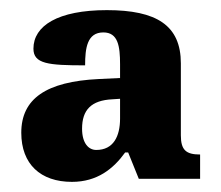

<svg xmlns="http://www.w3.org/2000/svg" viewBox="-20 -739 436 379"><path d="M122 -380C172 -380 204 -406 227 -438H233L254 -386H375V-434C347 -434 337 -443 337 -472V-614C337 -689 289 -719 191 -719C94 -719 46 -688 46 -643C46 -613 75 -610 148 -610C148 -644 152 -675 184 -675C213 -675 217 -648 217 -612V-585L175 -583C71 -578 22 -544 22 -477C22 -415 60 -380 122 -380ZM170 -443C155 -443 142 -456 142 -485C142 -522 160 -541 202 -543L217 -544V-505C217 -470 204 -443 170 -443Z"/></svg>

Font: Noto Serif Myanmar Condensed Black
Style: Regular
Weight: 900
Width: 3
Designer: Ben Mitchell and the Monotype Design Team
Foundry: Monotype Imaging Inc.
Version: Version 2.106